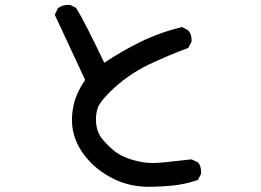

<svg xmlns="http://www.w3.org/2000/svg" viewBox="-20 -715 1040 765"><path d="M266.6 -237.3Q266.6 -249 267.6 -260.7Q272.5 -306.6 287.1 -338.9Q299.8 -368.2 319.3 -396.5Q229.5 -587.9 198.2 -656.2L210.9 -682.6Q228.5 -695.3 250 -695.3Q253.9 -695.3 259.8 -695.3L283.2 -683.6Q317.4 -628.9 395.5 -464.8Q461.9 -509.8 537.1 -546.9Q617.2 -585.9 705.1 -607.4L729.5 -594.7Q743.2 -579.1 743.2 -557.6Q743.2 -554.7 743.2 -548.8L730.5 -524.4Q649.4 -494.1 571.3 -457Q486.3 -416 417 -347.7Q377 -307.6 369.6 -285.6Q362.3 -263.7 362.3 -238.3Q362.3 -201.2 378.9 -172.9Q395.5 -148.4 428.2 -119.6Q460.9 -90.8 511.7 -77.1Q550.8 -65.4 589.8 -65.4Q621.1 -65.4 743.2 -80.1L767.6 -68.4L769.5 -67.4Q781.2 -52.7 781.2 -31.2Q781.2 -28.3 781.2 -22.5L768.6 2Q717.8 19.5 667 24.4Q616.2 29.3 565.4 29.3Q497.1 27.3 439.5 1Q376 -29.3 335 -74.2Q266.6 -148.4 266.6 -237.3Z"/></svg>

Font: JasonHandwriting2
Style: SemiBold
Weight: 600
Version: Version 1.04.7